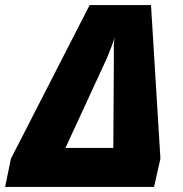

<svg xmlns="http://www.w3.org/2000/svg" viewBox="-55 -734 718 754"><path d="M-12 -111 297 -714H538L575 -111L550 0H-35ZM390 -153 392 -481V-549Q392 -564 393 -570Q394 -576 395 -587Q392 -575 382 -548.5Q372 -522 365 -506L202 -153Z"/></svg>

Font: Noto Sans Display Black
Style: Italic
Weight: 900
Italic angle: -12°
Designer: Monotype Design team
Foundry: Monotype Imaging Inc.
Version: Version 1.000